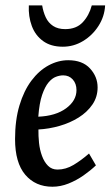

<svg xmlns="http://www.w3.org/2000/svg" viewBox="-20 -687 413 718"><path d="M176.1 11.3Q112.6 11.3 74.4 -33.6Q36.3 -78.5 36.3 -166.9Q36.3 -237.6 52.7 -292.6Q69.2 -347.6 97.4 -385.3Q125.7 -423 161.5 -442.4Q197.4 -461.8 235.2 -461.8Q288.4 -461.8 316.7 -430.9Q345 -400 345 -360.3Q345 -324.3 325.6 -296.1Q306.3 -267.8 274.2 -247.6Q242.1 -227.5 202.8 -216.2Q163.6 -204.9 123.7 -202.8Q123.3 -179.2 125.9 -153.1Q128.6 -127 137 -104.2Q145.3 -81.4 159.4 -67.2Q173.5 -52.9 195.1 -52.9Q226.1 -52.9 255.1 -70.3Q284.1 -87.7 312.9 -112.9L338.7 -68.6Q318.6 -49.4 292.2 -30.9Q265.7 -12.4 235.9 -0.5Q206.1 11.3 176.1 11.3ZM123.2 -250.6Q188.5 -253.4 227.2 -282Q266 -310.6 266 -350Q266 -374.3 252.1 -389.8Q238.2 -405.2 216.3 -405.2Q203.4 -405.2 189.1 -399.8Q174.8 -394.5 161.4 -378.6Q148 -362.6 137.5 -332.1Q127.1 -301.6 123.2 -250.6ZM215 -512.3Q170.2 -512.3 141.1 -533.5Q112 -554.6 98.9 -590Q85.8 -625.5 87.8 -666.7H137.7Q141.7 -642.1 151.2 -621.9Q160.7 -601.7 178.7 -589.9Q196.7 -578.1 223.8 -578.1Q265.4 -578.1 289.3 -603.6Q313.2 -629.1 323.2 -666.7H373.1Q371 -625.5 348.3 -590Q325.6 -554.6 290.5 -533.5Q255.4 -512.3 215 -512.3Z"/></svg>

Font: Ancizar Sans Thin
Style: Italic
Weight: 100
Italic angle: -4°
Designer: Cesar Puertas, Viviana Monsalve, Julian Moncada, Julian Prieto, Jose Castro, Mariel Hernandez, Felipe Aragon, Sara Alarc
Version: Version 8.100